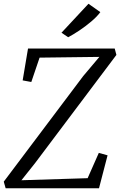

<svg xmlns="http://www.w3.org/2000/svg" viewBox="-25 -1001 639 1021"><path d="M5 0 -5 -35 417.5 -596.5 503.5 -698.5 185.5 -694.5 141.5 -565 95.5 -573.5 124 -743H585L594 -709L161 -133L89 -42.5L441 -53.5L500.5 -188L547 -175L501.5 0ZM337.5 -803 302 -827 445.5 -981 508.5 -936.5Q491.5 -913 460.5 -886.8Q429.5 -860.5 396 -838.2Q362.5 -816 337.5 -803Z"/></svg>

Font: Merriweather 28pt Light
Style: Italic
Weight: 300
Italic angle: -7.8°
Version: Version 2.101